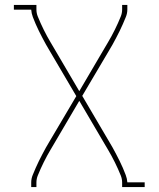

<svg xmlns="http://www.w3.org/2000/svg" viewBox="-20 -550 640 775"><path d="M106 205V187Q106 171 112 156.5Q118 142 124 128Q130 114 137 100Q144 86 151 72.5Q158 59 165.5 45.5Q173 32 181 19L288 -162L181 -344Q173 -357 165.5 -370.5Q158 -384 151 -397.5Q144 -411 137 -425Q130 -439 124 -453Q118 -467 112.5 -481.5Q107 -496 106 -511H36V-530H127V-512Q127 -497 132.5 -483.5Q138 -470 144 -456.5Q150 -443 156.5 -430Q163 -417 170 -404Q177 -391 184.5 -378.5Q192 -366 199 -354L300 -182L401 -354Q408 -366 415.5 -378.5Q423 -391 430 -404Q437 -417 443.5 -430Q450 -443 456 -456.5Q462 -470 467.5 -483.5Q473 -497 473 -512V-530H494V-512Q494 -496 488 -481.5Q482 -467 476 -453Q470 -439 463 -425Q456 -411 449 -397.5Q442 -384 434.5 -370.5Q427 -357 419 -344L312 -163L419 19Q427 32 434.5 45.5Q442 59 449 72.5Q456 86 463 100Q470 114 476 128Q482 142 487.5 156.5Q493 171 494 186H564V205H473V187Q473 172 467.5 158.5Q462 145 456 131.5Q450 118 443.5 105Q437 92 430 79Q423 66 415.5 53.5Q408 41 401 29L300 -143L199 29Q192 41 184.5 53.5Q177 66 170 79Q163 92 156.5 105Q150 118 144 131.5Q138 145 132.5 158.5Q127 172 127 187V205Z"/></svg>

Font: Iosevka Curly Slab ThEx
Style: Regular
Weight: 100
Width: 7
Monospace: yes
Designer: Belleve Invis
Foundry: Belleve Invis
Version: Version 11.1.0; ttfautohint (v1.8.3)